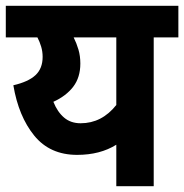

<svg xmlns="http://www.w3.org/2000/svg" viewBox="-20 -642 635 662"><path d="M595 -622V-513H510V0H381V-143Q325 -108 246 -108Q152 -108 98 -174.5Q44 -241 26 -348Q78 -360 102.5 -383Q127 -406 127 -446Q127 -464 122 -481Q117 -498 109 -513H0V-622ZM164 -291Q178 -256 201 -236.5Q224 -217 258 -217Q331 -217 381 -280V-513H234Q244 -493 250.5 -471Q257 -449 257 -423Q257 -375 232.5 -343Q208 -311 164 -291Z"/></svg>

Font: Noto Sans SemiCondensed
Style: Bold
Weight: 700
Width: 4
Designer: Monotype Design Team
Foundry: Monotype Imaging Inc.
Version: Version 2.013; ttfautohint (v1.8.4.7-5d5b)